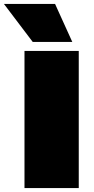

<svg xmlns="http://www.w3.org/2000/svg" viewBox="-66 -960 481 980"><path d="M59 0V-700H336V0ZM101 -746 -46 -940H215L303 -746Z"/></svg>

Font: Georama Extended Black
Style: Regular
Weight: 900
Width: 7
Designer: Jean-Baptiste Levee
Foundry: Production Type
Version: Version 1.000